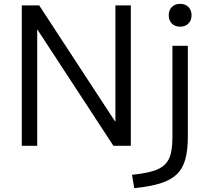

<svg xmlns="http://www.w3.org/2000/svg" viewBox="-20 -758 1109 998"><path d="M93.3 0V-730H183.7L577.9 -127.1H579.9V-730H660V0H569.6L175.4 -602.9H173.4V0ZM666.3 150.6Q730.7 143.9 771.8 132.1Q813 120.3 835.8 98.6Q858.6 77 867.5 41.6Q876.3 6.3 876.3 -47V-520H956.4V-47Q956.4 23 943 70.8Q929.7 118.7 898.4 148.5Q867 178.3 813 195.2Q759 212 677.7 220ZM916.3 -619.3Q889.7 -619.3 873.3 -635.6Q857 -652 857 -678.6Q857 -705.3 873.3 -721.7Q889.7 -738 916.3 -738Q943 -738 959.4 -721.7Q975.7 -705.3 975.7 -678.6Q975.7 -652 959.4 -635.6Q943 -619.3 916.3 -619.3Z"/></svg>

Font: M PLUS 2 Thin
Style: Regular
Weight: 100
Designer: Coji Morishita
Foundry: UNDERFOREST DESIGN
Version: Version 1.001